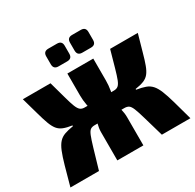

<svg xmlns="http://www.w3.org/2000/svg" viewBox="-188 -1113 1345 1322"><g transform="rotate(-30 484.0 -452.0)"><path d="M941 -690Q918 -610 903 -555.5Q888 -501 875 -466Q862 -431 845.5 -410.5Q829 -390 802.5 -379.5Q776 -369 735 -363V-357Q778 -350 805.5 -340Q833 -330 852 -309Q871 -288 886.5 -250Q902 -212 919 -151.5Q936 -91 961 0H734Q705 -99 688.5 -157Q672 -215 660.5 -243Q649 -271 636 -279.5Q623 -288 602 -288L600 -428Q621 -428 634 -438.5Q647 -449 658 -477Q669 -505 683.5 -556.5Q698 -608 721 -690ZM247 -690Q270 -608 284 -556.5Q298 -505 309 -477Q320 -449 333 -438.5Q346 -428 366 -428L365 -288Q345 -288 332.5 -279.5Q320 -271 308.5 -243Q297 -215 280 -157Q263 -99 234 0H7Q32 -91 49 -151.5Q66 -212 81.5 -250Q97 -288 116 -309Q135 -330 162.5 -340Q190 -350 233 -357V-363Q192 -369 165.5 -379.5Q139 -390 122.5 -410.5Q106 -431 93 -466Q80 -501 65 -555.5Q50 -610 27 -690ZM428 -428V-288H337V-428ZM587 -690V-516Q587 -478 580 -437.5Q573 -397 557 -362Q569 -330 578 -292.5Q587 -255 587 -225V0H380V-225Q380 -255 390 -292.5Q400 -330 412 -362Q396 -397 388.5 -437.5Q381 -478 381 -516V-690ZM631 -428V-288H541V-428ZM611 -904Q650 -904 650 -865V-802Q650 -763 611 -763H542Q503 -763 503 -802V-865Q503 -904 542 -904ZM422 -904Q461 -904 461 -865V-802Q461 -763 422 -763H353Q314 -763 314 -802V-865Q314 -904 353 -904Z"/></g></svg>

Font: Exo 2 Black
Style: Regular
Weight: 900
Designer: Natanael Gama
Foundry: Natanael Gama
Version: Version 2.010